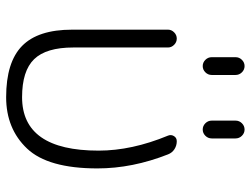

<svg xmlns="http://www.w3.org/2000/svg" viewBox="-112 -684 785 600"><g transform="rotate(90 280.0 -384.5)"><path d="M159.2 -654.3V-728.5Q159.2 -740.2 167.5 -748.5Q175.8 -756.8 187 -756.8Q198.2 -756.8 206.5 -748.5Q214.8 -740.2 214.8 -728.5V-654.3Q214.8 -642.6 206.5 -634.3Q198.2 -626 187 -626Q175.8 -626 167.5 -634.3Q159.2 -642.6 159.2 -654.3ZM357.4 -654.3V-728.5Q357.4 -740.2 365.7 -748.5Q374 -756.8 385.3 -756.8Q396.5 -756.8 404.8 -748.5Q413.1 -740.2 413.1 -728.5V-654.3Q413.1 -642.6 404.8 -634.3Q396.5 -626 385.3 -626Q374 -626 365.7 -634.3Q357.4 -642.6 357.4 -654.3ZM284.2 -11.7Q174.8 -11.7 124 -61.5Q73.2 -111.3 73.2 -217.8V-517.6Q73.2 -528.3 81.5 -536.6Q89.8 -544.9 101.1 -544.9Q112.3 -544.9 120.6 -536.6Q128.9 -528.3 128.9 -517.6V-221.7Q128.9 -136.7 165.5 -99.1Q202.1 -61.5 284.2 -61.5Q451.2 -61.5 451.2 -300.8Q451.2 -404.3 404.3 -517.6Q400.4 -527.3 405.8 -536.1Q411.1 -544.9 421.9 -544.9Q435.5 -544.9 446.8 -537.6Q458 -530.3 462.9 -517.6Q506.8 -406.2 506.8 -296.9Q506.8 -142.6 444.8 -77.1Q382.8 -11.7 284.2 -11.7Z"/></g></svg>

Font: Gen Jyuu Gothic Light
Style: Regular
Weight: 200
Designer: [Source Han Sans]
Ryoko NISHIZUKA  (kana & ideographs); Paul D. Hunt (Latin, Greek & Cyrillic); Wenlong ZHANG  (bopomofo
Version: Version 1.002.20150607